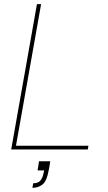

<svg xmlns="http://www.w3.org/2000/svg" viewBox="-20 -720 520 925"><path d="M34 0 158 -700H178L57 -18H406L403 0ZM136 185 140 163Q164 163 175 149.5Q186 136 190 113L193 101H161L168 57H222Q220 69 218.5 80Q217 91 215 99Q205 154 184 169.5Q163 185 136 185Z"/></svg>

Font: DM Sans 24pt Thin
Style: Italic
Weight: 250
Italic angle: -10°
Designer: Colophon Foundry, Jonny Pinhorn
Foundry: Colophon Foundry
Version: Version 4.004;gftools[0.9.30]